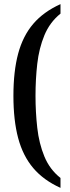

<svg xmlns="http://www.w3.org/2000/svg" viewBox="-20 -781 337 930"><path d="M273 129Q191 92 141 33Q91 -26 68 -112Q45 -198 45 -317Q45 -436 68 -521.5Q91 -607 141 -665.5Q191 -724 273 -761V-715Q221 -673 195 -610Q169 -547 160.5 -472Q152 -397 152 -317Q152 -238 160.5 -162Q169 -86 195 -23Q221 40 273 81Z"/></svg>

Font: Noto Serif ExtraCondensed Medium
Style: Regular
Weight: 500
Width: 2
Designer: Monotype Design Team
Foundry: Monotype Imaging Inc.
Version: Version 2.015